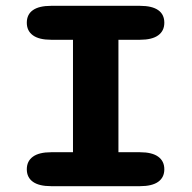

<svg xmlns="http://www.w3.org/2000/svg" viewBox="-20 -639 659 659"><path d="M155.5 0Q114 0 93 -15Q72 -30 72 -58Q72 -86 93 -101.2Q114 -116.5 155.5 -116.5H230.5V-502.5H155.5Q114 -502.5 93 -517.8Q72 -533 72 -561Q72 -589.5 93 -604.2Q114 -619 155.5 -619H460.5Q502 -619 523 -604.2Q544 -589.5 544 -561Q544 -533 523 -517.8Q502 -502.5 460.5 -502.5H386.5V-116.5H460.5Q502 -116.5 523 -101.2Q544 -86 544 -58Q544 -30 523 -15Q502 0 460.5 0Z"/></svg>

Font: Sono ExtraLight Monospace
Style: Bold
Weight: 700
Version: Version 2.112